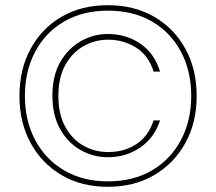

<svg xmlns="http://www.w3.org/2000/svg" viewBox="-20 -718 833 740"><path d="M396 2Q294 2 217.5 -43Q141 -88 98 -167Q55 -246 55 -348Q55 -451 98 -530Q141 -609 217.5 -653.5Q294 -698 396 -698Q497 -698 574 -653.5Q651 -609 694.5 -530Q738 -451 738 -348Q738 -246 694.5 -167Q651 -88 574 -43Q497 2 396 2ZM395 -112Q340 -112 291 -139.5Q242 -167 212 -220Q182 -273 182 -350Q182 -426 212 -478.5Q242 -531 291 -559Q340 -587 395 -587Q466 -587 520.5 -550Q575 -513 597 -442H572Q553 -504 504.5 -534.5Q456 -565 397 -565Q346 -565 302.5 -540.5Q259 -516 232 -468Q205 -420 205 -348Q205 -277 232 -228.5Q259 -180 302.5 -156Q346 -132 397 -132Q459 -132 505.5 -162.5Q552 -193 572 -254H597Q575 -187 520.5 -149.5Q466 -112 395 -112ZM396 -19Q494 -19 566 -61.5Q638 -104 677.5 -178.5Q717 -253 717 -348Q717 -444 677.5 -518.5Q638 -593 566 -635Q494 -677 396 -677Q299 -677 227 -635Q155 -593 115.5 -518.5Q76 -444 76 -348Q76 -253 115.5 -178.5Q155 -104 227 -61.5Q299 -19 396 -19Z"/></svg>

Font: DM Sans 28pt Thin
Style: Regular
Weight: 250
Version: Version 4.004;gftools[0.9.30]